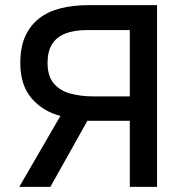

<svg xmlns="http://www.w3.org/2000/svg" viewBox="-20 -727 714 747"><path d="M55 0 215 -276Q146 -294 102.5 -345Q59 -396 59 -482Q59 -544 78.5 -586.5Q98 -629 133 -656Q168 -683 217 -695Q266 -707 324 -707H591V0H485V-257H320L176 0ZM342 -352H485V-610H320Q268 -610 234 -596.5Q200 -583 182.5 -555Q165 -527 165 -483Q165 -430 190 -401.5Q215 -373 255.5 -362.5Q296 -352 342 -352Z"/></svg>

Font: Onest Medium
Style: Regular
Weight: 500
Designer: Dmitri Voloshin, Andrey Kudryavtsev
Foundry: Dmitri Voloshin, Andrey Kudryavtsev
Version: Version 1.000;gftools[0.9.33]